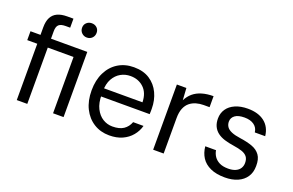

<svg xmlns="http://www.w3.org/2000/svg" viewBox="-93 -1083 2200 1442"><g transform="rotate(20 1007.5 -361.5)"><path d="M102 0V-450H22V-521H102V-582Q102 -630 118 -660.5Q134 -691 165.5 -705.5Q197 -720 243 -720H293V-648H256Q219 -648 202.5 -633Q186 -618 186 -580V-521H476V0H392V-450H186V0ZM435 -621Q411 -621 394 -637.5Q377 -654 377 -679Q377 -704 394 -719.5Q411 -735 435 -735Q460 -735 476.5 -719.5Q493 -704 493 -679Q493 -654 476.5 -637.5Q460 -621 435 -621Z M844 12Q774 12 720 -22Q666 -56 635.5 -117Q605 -178 605 -261Q605 -343 635.5 -404.5Q666 -466 720.5 -499.5Q775 -533 846 -533Q922 -533 973 -499.5Q1024 -466 1050.5 -409.5Q1077 -353 1077 -286Q1077 -276 1077 -266Q1077 -256 1076 -242H668V-307H995Q993 -382 950.5 -422Q908 -462 844 -462Q802 -462 766.5 -442Q731 -422 709 -382.5Q687 -343 687 -284V-256Q687 -190 709 -146.5Q731 -103 766.5 -81Q802 -59 844 -59Q900 -59 932.5 -81Q965 -103 980 -143H1063Q1051 -99 1021.5 -63.5Q992 -28 947.5 -8Q903 12 844 12Z M1192 0V-521H1268L1274 -425Q1292 -461 1320.5 -485Q1349 -509 1389.5 -521Q1430 -533 1481 -533V-445H1433Q1403 -445 1375 -437Q1347 -429 1324.5 -411Q1302 -393 1289 -361.5Q1276 -330 1276 -283V0Z M1768 12Q1699 12 1652 -9.5Q1605 -31 1580.5 -69Q1556 -107 1551 -158H1637Q1641 -132 1656 -109.5Q1671 -87 1698.5 -73Q1726 -59 1769 -59Q1803 -59 1827 -69.5Q1851 -80 1863 -99Q1875 -118 1875 -142Q1875 -174 1860.5 -192Q1846 -210 1818.5 -219.5Q1791 -229 1750 -235Q1708 -241 1674.5 -251.5Q1641 -262 1617.5 -280Q1594 -298 1581.5 -324.5Q1569 -351 1569 -387Q1569 -430 1591.5 -463Q1614 -496 1656.5 -514.5Q1699 -533 1756 -533Q1840 -533 1890 -494Q1940 -455 1948 -383H1865Q1861 -420 1832 -441Q1803 -462 1755 -462Q1705 -462 1679.5 -443Q1654 -424 1654 -393Q1654 -371 1665.5 -353Q1677 -335 1705 -323Q1733 -311 1778 -305Q1835 -297 1876 -282Q1917 -267 1939.5 -235.5Q1962 -204 1961 -149Q1961 -98 1937 -62Q1913 -26 1869.5 -7Q1826 12 1768 12Z"/></g></svg>

Font: DM Sans 10pt
Style: Regular
Weight: 400
Version: Version 4.004;gftools[0.9.30]